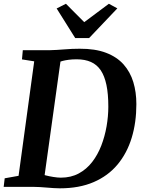

<svg xmlns="http://www.w3.org/2000/svg" viewBox="-28 -1016 775 1044"><path d="M96 -743H241.5Q280.5 -744 322.2 -747.5Q364 -751 405 -751Q489.5 -751.5 548.5 -729Q607.5 -706.5 643.8 -665.8Q680 -625 696.8 -570Q713.5 -515 713.5 -450Q713.5 -350 688 -266.5Q662.5 -183 611 -121.2Q559.5 -59.5 481.2 -25.8Q403 8 297.5 8Q282 8 264 6.8Q246 5.5 226.8 4Q207.5 2.5 188.5 1.2Q169.5 0 152 0H-8L-2.5 -46.5L73 -60L158 -682.5L91.5 -693ZM209.5 -27 198 -71Q201 -67.5 219.8 -62.5Q238.5 -57.5 262 -53.8Q285.5 -50 303 -50Q358 -50 400.5 -73Q443 -96 473.2 -135.2Q503.5 -174.5 522.8 -224.5Q542 -274.5 551.5 -329Q561 -383.5 561 -436Q561 -505 550.8 -554Q540.5 -603 519.8 -633.8Q499 -664.5 466.5 -679Q434 -693.5 389 -693.5Q365 -693.5 346 -691Q327 -688.5 313.5 -685Q300 -681.5 292 -677.5L304.5 -708ZM381 -809 280 -970 330.5 -995.5Q355.5 -970.5 380.2 -945.5Q405 -920.5 430 -895.5Q463.5 -920.5 497 -945.5Q530.5 -970.5 564 -995.5L610 -970.5L456.5 -809Z"/></svg>

Font: Merriweather
Style: Bold Italic
Weight: 700
Italic angle: -7.8°
Version: Version 2.101